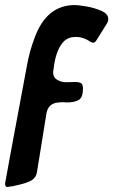

<svg xmlns="http://www.w3.org/2000/svg" viewBox="-35 -748 448 759"><path d="M-6 -9Q-15 -9 -15 -22Q-15 -26 71 -486Q81 -544 102 -599Q149 -728 261 -728Q275 -728 307 -722.5Q339 -717 366 -705Q393 -693 393 -673Q393 -663 387 -654L347 -590Q341 -579 333 -579L323 -582Q296 -602 264 -602Q235 -602 217 -584Q189 -555 179 -492L175 -462Q175 -442 191 -432.5Q207 -423 225 -423Q243 -423 248.5 -423.5Q254 -424 259 -424Q277 -424 285 -419.5Q293 -415 293 -398Q293 -363 276.5 -353Q260 -343 228 -343Q222 -344 210 -344L198 -343Q157 -341 149 -302L112 -73Q110 -56 102.5 -46.5Q95 -37 82 -31Q61 -22 42 -18L20 -13Q19 -13 18 -12H13Q13 -11 10 -11Q9 -11 7 -11L-3 -9Q-5 -9 -6 -9Z"/></svg>

Font: Bangerz
Style: Regular
Weight: 400
Designer: vernon adams
Foundry: Vernon Adams
Version: Version 2.10;February 7, 2025;FontCreator 13.0.0.2683 64-bit